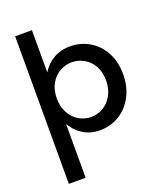

<svg xmlns="http://www.w3.org/2000/svg" viewBox="-177 -851 1031 1225"><g transform="rotate(-20 339.0 -239.0)"><path d="M381 -560Q453 -560 512.5 -524.5Q572 -489 606 -425Q640 -361 640 -278Q640 -195 606 -129.5Q572 -64 512.5 -27.5Q453 9 381 9Q316 9 267 -21.5Q218 -52 189 -103V262H75V-740H189V-453Q217 -501 266.5 -530.5Q316 -560 381 -560ZM356 -461Q313 -461 274.5 -439Q236 -417 212.5 -375Q189 -333 189 -276Q189 -219 212.5 -176.5Q236 -134 274.5 -112Q313 -90 356 -90Q400 -90 438.5 -112.5Q477 -135 500.5 -178Q524 -221 524 -278Q524 -335 500.5 -376.5Q477 -418 438.5 -439.5Q400 -461 356 -461Z"/></g></svg>

Font: Poppins Medium A&M
Style: Regular
Weight: 500
Designer: Ninad Kale (Devanagari), Jonny Pinhorn (Latin)
Foundry: Indian Type Foundry
Version: 4.004